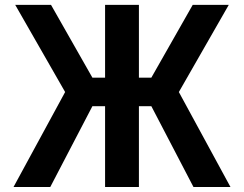

<svg xmlns="http://www.w3.org/2000/svg" viewBox="-20 -750 978 770"><path d="M34.2 0 241.2 -380.9 41 -730.5H184.6L350.6 -438.5H401.4V-730.5H537.1V-438.5H586.9L752.9 -730.5H897.5L697.3 -380.9L904.3 0H755.9L586.9 -324.2H537.1V0H401.4V-324.2H350.6L181.6 0Z"/></svg>

Font: GenEi M Gothic v2 Bold
Style: Regular
Weight: 700
Version: Version 2.0